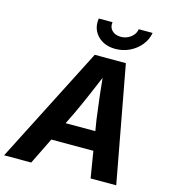

<svg xmlns="http://www.w3.org/2000/svg" viewBox="-161 -1052 1030 1159"><g transform="rotate(15 354.0 -472.5)"><path d="M-26.9 0 344.7 -727.5H539.1L673.8 0H513.7L456.1 -352.1Q446.8 -418.9 437.7 -498.3Q428.7 -577.6 419.4 -672.9H455.1Q415.5 -579.1 381.6 -499.8Q347.7 -420.4 315.4 -352.1L142.6 0ZM158.2 -165.5 177.7 -283.2H563L543.5 -165.5ZM454.1 -793.9Q406.7 -793.9 372.1 -814.2Q337.4 -834.5 321 -868.7Q304.7 -902.8 311.5 -945.3H397.5Q392.1 -914.1 412.1 -893.6Q432.1 -873 467.8 -873Q491.2 -873 511.2 -882.6Q531.2 -892.1 544.7 -908.2Q558.1 -924.3 561 -945.3H647.9Q640.6 -902.8 612.8 -868.4Q585 -834 543.5 -814Q502 -793.9 454.1 -793.9Z"/></g></svg>

Font: Inter 20pt
Style: Bold Italic
Weight: 700
Italic angle: -9.3988°
Version: Version 4.001;git-66647c0bb